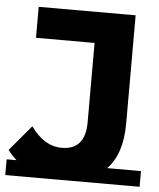

<svg xmlns="http://www.w3.org/2000/svg" viewBox="-73 -745 667 803"><g transform="rotate(5 261.0 -343.5)"><path d="M212 12Q141 12 81.5 -14.5Q22 -41 -16 -93L74 -200Q103 -160 135 -140.5Q167 -121 204 -121Q303 -121 303 -237V-570H57V-700H464V-246Q464 -116 400 -52Q336 12 212 12ZM-21 -53H543V13H-21Z"/></g></svg>

Font: Montserrat Underline Thin
Style: Bold
Weight: 700
Version: Version 9.000